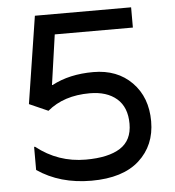

<svg xmlns="http://www.w3.org/2000/svg" viewBox="-51 -746 731 803"><g transform="rotate(-5 314.0 -344.0)"><path d="M174 -403Q247 -442 347.5 -442Q448 -442 509.5 -379.5Q571 -317 571 -216Q571 -115 502 -52.5Q433 10 301 10Q169 10 74 -55V-152H78Q169 -80 285 -80Q380 -80 430 -112Q480 -144 480 -213.5Q480 -283 438.5 -319Q397 -355 325 -355Q216 -355 147 -297L68 -332L125 -698H529V-613H201L171 -403Z"/></g></svg>

Font: Varela
Style: Regular
Weight: 400
Designer: Joe Prince
Foundry: Joe Prince
Version: Version 1.000